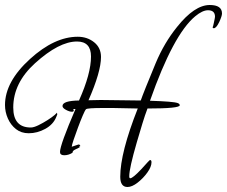

<svg xmlns="http://www.w3.org/2000/svg" viewBox="-20 -608 908 768"><path d="M490 140Q461 140 461 99Q461 3 531 -174L432 -176H392Q329 -176 324 -171Q320 -167 311 -146Q302 -125 292 -98Q282 -71 274.5 -49Q267 -27 267 -21L294 -30Q301 -30 301 -23L295 -25L300 -20Q298 -18 281 -10Q270 -5 270 3Q254 13 237 13Q220 13 220 0Q220 -28 282 -172H273Q275 -168 275 -166Q275 -161 268 -161Q258 -161 244 -168.5Q230 -176 230 -184Q230 -205 296 -206Q344 -313 344 -382Q344 -442 288 -442Q216 -442 120 -355Q33 -276 33 -178Q33 -98 103 -98Q115 -98 133.5 -107Q152 -116 170 -127.5Q188 -139 198.5 -148Q209 -157 206 -157Q209 -157 209 -150L205 -140Q193 -110 161 -92.5Q129 -75 95 -75Q65 -75 44 -91.5Q23 -108 11.5 -134Q0 -160 0 -188Q0 -281 100 -372Q198 -461 291 -461Q329 -461 356.5 -439Q384 -417 384 -380Q384 -321 334 -207L383 -208L543 -206Q554 -238 603 -356Q637 -437 688 -500Q758 -588 819 -588Q868 -588 868 -554Q868 -544 857 -520Q845 -495 835 -495Q831 -495 830 -501Q830 -501 830 -503Q830 -503 830 -502.5Q830 -502 830 -501Q830 -500 831 -500Q831 -500 832.5 -504Q834 -508 835 -515Q840 -537 840 -541Q840 -567 812 -567Q790 -567 761 -543Q673 -470 580 -205Q674 -202 690 -196Q699 -193 699 -187Q699 -174 570 -174Q560 -148 549.5 -113.5Q539 -79 527 -38Q497 65 497 97Q497 105 501 105Q511 105 545 69Q578 32 580 32Q586 32 586 41Q586 59 569.5 82Q553 105 530.5 122.5Q508 140 490 140Z"/></svg>

Font: Petemoss
Style: Regular
Weight: 400
Designer: Robert E. Leuschke
Foundry: Robert E. Leuschke
Version: Version 1.010; ttfautohint (v1.8.3)